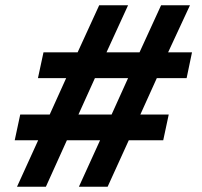

<svg xmlns="http://www.w3.org/2000/svg" viewBox="-20 -708 766 728"><path d="M44.5 0 124.7 -176.1H35.8L56.7 -273.8H168.5L230.9 -411.8H123.9L144.9 -509.5H274.3L356.1 -688H465.6L383.8 -509.5H509L590.8 -688H700.3L617.4 -509.5H708L687.6 -411.8H574.6L512.2 -273.8H619.8L598.9 -176.1H468.3L388.1 0H279.2L359.4 -176.1H233.6L154 0ZM277.5 -273.8H403.2L465.6 -411.8H339.9Z"/></svg>

Font: Saira Thin
Style: Italic
Weight: 100
Italic angle: -12°
Designer: Hector Gatti with collaboration of the Omnibus-Type team
Foundry: Omnibus-Type
Version: Version 1.101